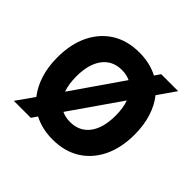

<svg xmlns="http://www.w3.org/2000/svg" viewBox="-154 -809 1008 1008"><g transform="rotate(45 350.0 -305.0)"><path d="M350 18Q272 18 211 -14L189 18H63L132 -80Q99 -122 81 -178.5Q63 -235 63 -305Q63 -404 98.5 -476.5Q134 -549 198 -588.5Q262 -628 350 -628Q428 -628 489 -596L511 -628H637L568 -529Q601 -488 619 -431Q637 -374 637 -305Q637 -206 601.5 -133.5Q566 -61 502 -21.5Q438 18 350 18ZM204 -305Q204 -248 219 -206L412 -485Q384 -498 350 -498Q281 -498 242.5 -447Q204 -396 204 -305ZM350 -112Q419 -112 457.5 -162.5Q496 -213 496 -305Q496 -362 481 -403L288 -125Q316 -112 350 -112Z"/></g></svg>

Font: Martian Mono SemiBold
Style: Regular
Weight: 600
Monospace: yes
Designer: Roman Shamin
Foundry: Evil Martians
Version: Version 1.000; ttfautohint (v1.8.4.7-5d5b)